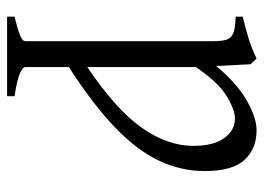

<svg xmlns="http://www.w3.org/2000/svg" viewBox="-121 -388 743 541"><g transform="rotate(90 250.5 -117.5)"><path d="M169 60V183Q169 190 187 198Q205 206 251 213V234H27V213Q60 205 78 198Q96 191 96 183V-348Q96 -372 91.5 -385Q87 -398 73 -403.5Q59 -409 27 -410V-430Q61 -438 88.5 -446.5Q116 -455 145 -469L161 -452L166 -355Q215 -414 263.5 -441.5Q312 -469 347 -469Q399 -469 430.5 -435Q462 -401 462 -323Q462 -257 433.5 -195.5Q405 -134 340.5 -71.5Q276 -9 169 60ZM314 -408Q289 -408 250.5 -384.5Q212 -361 169 -298V8Q289 -73 340 -145.5Q391 -218 391 -291Q391 -348 369 -378Q347 -408 314 -408Z"/></g></svg>

Font: ChillKai
Style: Regular
Weight: 400
Designer: ChillType
Foundry: 寒蝉字型
Version: Version 2.000